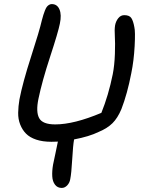

<svg xmlns="http://www.w3.org/2000/svg" viewBox="-20 -736 716 949"><path d="M233.9 -35.2Q190.9 -35.2 158.9 -45.9Q127 -56.6 108.4 -75.7Q89.8 -94.7 79.6 -121.1Q69.3 -147.5 69.8 -178.7Q70.3 -210 76.2 -245.1Q92.3 -328.1 133.5 -455.6Q174.8 -583 187 -636.2Q191.9 -653.3 194.3 -662.1Q196.8 -670.9 201.7 -683.1Q206.5 -695.3 210.7 -701.2Q214.8 -707 221.4 -711.4Q228 -715.8 235.8 -715.8Q262.7 -715.8 273.9 -689.5Q285.2 -663.1 275.9 -619.1Q267.6 -577.1 227.8 -455.8Q188 -334.5 169.9 -247.1Q156.7 -183.1 173.6 -152.1Q190.4 -121.1 252.9 -121.1Q345.7 -121.1 481 -178.2Q516.1 -264.6 537.1 -368.2Q545.9 -412.1 547.9 -469.5Q549.8 -526.9 547.6 -557.6Q545.4 -588.4 548.8 -610.8Q552.7 -631.3 564.7 -646.2Q576.7 -661.1 594.2 -661.1Q619.6 -661.1 629.2 -646.7Q638.7 -632.3 644 -602.1Q649.4 -581.1 645.5 -508.3Q641.6 -435.5 628.9 -374Q609.4 -272.5 580.1 -196.8Q561.5 -152.3 535.9 -127Q510.3 -101.6 467.8 -84Q420.9 -61 346.2 -46.9Q340.8 -17.6 336.9 52Q333 121.6 327.1 149.9Q324.2 167.5 312.3 180.2Q300.3 192.9 285.2 192.9Q264.2 192.9 252 177Q239.7 161.1 238.3 135.5Q236.8 109.9 242.2 78.1Q244.1 65.9 253.7 23.7Q263.2 -18.6 266.1 -36.1Q260.7 -36.1 250 -35.6Q239.3 -35.2 233.9 -35.2Z"/></svg>

Font: Shantell Sans Irregular Bouncy
Style: Italic
Weight: 400
Italic angle: -11.31°
Designer: Stephen Nixon, Anya Danilova, Shantell Martin
Foundry: Arrow Type
Version: Version 1.006;[9816181b4]